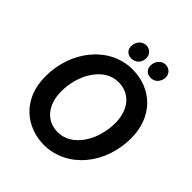

<svg xmlns="http://www.w3.org/2000/svg" viewBox="-238 -1033 1198 1198"><g transform="rotate(45 361.0 -434.0)"><path d="M347 12C548 12 703 -172 703 -403C703 -590 578 -713 405 -713C202 -713 51 -523 51 -298C51 -91 196 12 347 12ZM352 -105C252 -105 187 -182 187 -302C187 -452 274 -595 399 -595C503 -595 566 -515 566 -398C566 -251 480 -105 352 -105ZM348 -755C382 -753 414 -777 416 -817C419 -853 396 -878 362 -880C327 -881 299 -853 296 -814C294 -780 315 -756 348 -755ZM519 -755C559 -753 584 -784 587 -819C589 -851 568 -878 532 -880C498 -881 469 -852 467 -813C465 -782 484 -756 519 -755Z"/></g></svg>

Font: Fixel Text 20240404 SemiBold
Style: Italic
Weight: 600
Width: 4
Italic angle: -10°
Designer: AlfaBravo + MacPaw
Foundry: Kyrylo Tkachov, Marchela Mozhyna, Serhii Makarenko, Maria Weinstein, Zakhar Kryvoshyya
Version: Version 1.211;Glyphs 3.2 (3225)